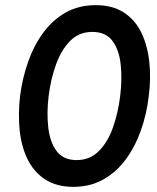

<svg xmlns="http://www.w3.org/2000/svg" viewBox="-20 -723 611 746"><path d="M265 3Q200 3 156 -25.5Q112 -54 87.5 -103.5Q63 -153 56.5 -216.5Q50 -280 58 -350Q67 -420 89.5 -483.5Q112 -547 148.5 -596.5Q185 -646 235.5 -674.5Q286 -703 352 -703Q417 -703 461 -674.5Q505 -646 529 -596.5Q553 -547 560 -483.5Q567 -420 558 -350Q550 -280 527.5 -216.5Q505 -153 468.5 -103.5Q432 -54 381 -25.5Q330 3 265 3ZM278 -101Q329 -101 364 -136Q399 -171 419 -228Q439 -285 447 -350Q455 -415 449 -472Q443 -529 417 -564Q391 -599 339 -599Q287 -599 252.5 -564Q218 -529 197.5 -472Q177 -415 169 -350Q161 -285 167.5 -228Q174 -171 200 -136Q226 -101 278 -101Z"/></svg>

Font: Haskoy SemiBold
Style: Italic
Weight: 600
Designer: Ertekin Erdin
Foundry: Ertekin Erdin
Version: Version 2.000; ttfautohint (v1.8.4.7-5d5b)